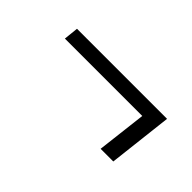

<svg xmlns="http://www.w3.org/2000/svg" viewBox="-19 -636 707 707"><g transform="rotate(45 334.5 -282.5)"><path d="M484 -157 507 -351H104L110 -408H579L550 -157Z"/></g></svg>

Font: Koeln Type Sans Light
Style: Italic
Weight: 300
Italic angle: -7.5°
Designer: Eben Sorkin
Foundry: Eben Sorkin
Version: Version 2.001